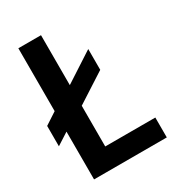

<svg xmlns="http://www.w3.org/2000/svg" viewBox="-202 -912 978 1079"><g transform="rotate(-30 287.5 -372.5)"><path d="M87 53H559V-76H234V-340L425 -463V-598L234 -474V-798H87V-390L9 -339V-207L87 -257Z"/></g></svg>

Font: LINE Seed JP App_OTF Bold
Style: Regular
Weight: 700
Designer: LINE & Fontrix & Fontworks
Version: Version 1.009